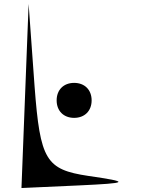

<svg xmlns="http://www.w3.org/2000/svg" viewBox="-20 -911 710 966"><path d="M265 -406C265 -353 300 -318 353 -318C406 -318 441 -353 441 -406C441 -459 406 -494 353 -494C300 -494 265 -459 265 -406ZM88 35 375 22C631 10 637 5 424 -26C211 -58 182 -105 154 -476L124 -891C112 -582 100 -274 88 35Z"/></svg>

Font: Venom Sans
Style: Regular
Weight: 400
Version: Version 1.001